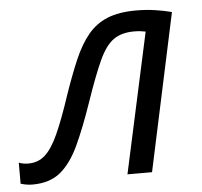

<svg xmlns="http://www.w3.org/2000/svg" viewBox="-88 -586 672 638"><g transform="rotate(-5 247.5 -267.0)"><path d="M-4.4 6.3Q-16.6 6.3 -27.3 4.2Q-38.1 2 -43.9 0V-70.3Q-30.8 -64.5 -11.7 -64.5Q21 -64.5 44.2 -85.7Q67.4 -106.9 88.6 -154.1Q109.9 -201.2 135.7 -279.3Q158.7 -346.2 179.9 -395.5Q201.2 -444.8 227.8 -476.8Q254.4 -508.8 292.7 -524.4Q331.1 -540 388.2 -540Q420.9 -540 451.2 -535.6Q481.4 -531.2 506.8 -524.4L394.5 0H312.5L414.1 -467.3Q407.2 -468.8 397.2 -470Q387.2 -471.2 375.5 -471.2Q333 -471.2 306.4 -451.9Q279.8 -432.6 258.1 -385Q236.3 -337.4 207 -252Q177.7 -166.5 150.9 -109.1Q124 -51.8 88.4 -22.7Q52.7 6.3 -4.4 6.3Z"/></g></svg>

Font: Open Sans
Style: Italic
Weight: 400
Italic angle: -12°
Designer: Monotype Design Team
Foundry: Monotype Imaging Inc.
Version: Version 3.000; ttfautohint (v1.8.4)